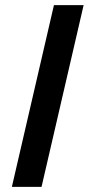

<svg xmlns="http://www.w3.org/2000/svg" viewBox="-20 -724 344 744"><path d="M189 -704H304L141 0H26Z"/></svg>

Font: CBA Beacon Sans Bold
Style: Italic
Weight: 700
Italic angle: -13°
Designer: Wei Huang
Foundry: Wei Huang
Version: Version 1.002